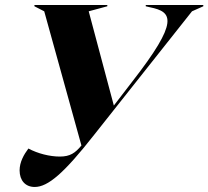

<svg xmlns="http://www.w3.org/2000/svg" viewBox="-20 -732 829 764"><path d="M117 -707 156 -687 304 -153C279 -123 259 -109 218 -109C178 -109 130 -121 93 -141C75 -117 58 -87 58 -54C58 -14 81 12 118 12C171 12 235 -43 355 -196L744 -687L789 -707V-712H560V-707L577 -703C667 -685 694 -648 506 -407L433 -312L333 -687L407 -707V-712H117Z"/></svg>

Font: Nyght Serif Bold Italic
Style: Regular
Weight: 700
Italic angle: -16°
Designer: Maksym Kobuzan
Version: Version 0.410;Glyphs 3.1.2 (3151)